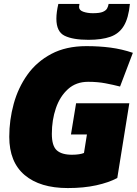

<svg xmlns="http://www.w3.org/2000/svg" viewBox="-20 -944 694 974"><path d="M324 10Q183 10 105 -56Q27 -122 27 -250Q27 -335 49.5 -417Q72 -499 119 -565Q166 -631 240.5 -670.5Q315 -710 418 -710Q483 -710 540.5 -702.5Q598 -695 654 -676L589 -505Q554 -514 514.5 -521.5Q475 -529 427 -529Q366 -529 325 -492Q284 -455 263.5 -395Q243 -335 243 -265Q243 -204 268 -181.5Q293 -159 345 -159Q365 -159 381 -161.5Q397 -164 406 -168L421 -262H340L366 -420H636L575 -41Q532 -18 468.5 -4Q405 10 324 10ZM429 -742Q350 -742 308 -762.5Q266 -783 266 -849Q266 -882 276 -924H383Q381 -914 381 -909Q381 -892 402.5 -884.5Q424 -877 451 -877Q486 -877 502 -884Q518 -891 523.5 -901.5Q529 -912 531 -924H639Q632 -852 608 -812.5Q584 -773 540 -757.5Q496 -742 429 -742Z"/></svg>

Font: Georama Black
Style: Italic
Weight: 900
Italic angle: -9°
Designer: Jean-Baptiste Levee
Foundry: Production Type
Version: Version 1.000